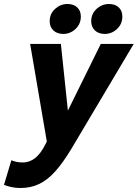

<svg xmlns="http://www.w3.org/2000/svg" viewBox="-99 -745 690 962"><path d="M-79 181 -42 58Q-27 64 -13.5 66.5Q0 69 16 69Q49 69 77 47Q105 25 128 -21L153 -70L144 13L52 -525H206L246 -145L221 -150L406 -525H571L259 0Q217 70 178 113.5Q139 157 97 177Q55 197 3 197Q-19 197 -41 192.5Q-63 188 -79 181ZM150 -639Q150 -676 177 -700.5Q204 -725 239 -725Q270 -725 288 -708Q306 -691 306 -662Q306 -625 279.5 -600Q253 -575 218 -575Q187 -575 168.5 -592.5Q150 -610 150 -639ZM358 -639Q358 -676 385 -700.5Q412 -725 447 -725Q478 -725 496 -708Q514 -691 514 -662Q514 -625 487.5 -600Q461 -575 426 -575Q395 -575 376.5 -592.5Q358 -610 358 -639Z"/></svg>

Font: Radio Canada
Style: Italic
Weight: 400
Italic angle: -12°
Designer: Charles Daoud, Etienne Aubert Bonn, Alexandre Saumier Demers, Jacques Le Bailly
Foundry: Radio-Canada
Version: Version 2.104;gftools[0.9.28.dev5+ged2979d]